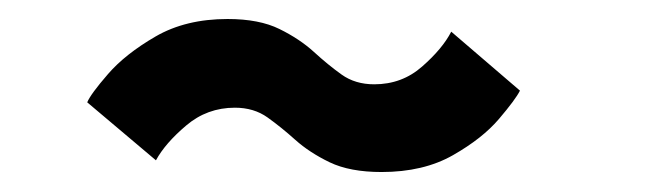

<svg xmlns="http://www.w3.org/2000/svg" viewBox="-20 -492 690 197"><path d="M371.5 -315.5Q339 -315.5 318.2 -325.5Q297.5 -335.5 283 -348.5Q268.5 -361.5 254.5 -371.5Q240.5 -381.5 221 -381.5Q192.5 -381.5 171 -363.2Q149.5 -345 140 -327.5L69.5 -387Q73 -395.5 90.8 -416Q108.5 -436.5 139.5 -454.5Q170.5 -472.5 213.5 -472.5Q246 -472.5 266.8 -462.2Q287.5 -452 302 -438.8Q316.5 -425.5 330.5 -415.5Q344.5 -405.5 364 -405.5Q392.5 -405.5 413.2 -423.8Q434 -442 443 -459.5L513.5 -399Q509 -390 492 -370Q475 -350 444.8 -332.8Q414.5 -315.5 371.5 -315.5Z"/></svg>

Font: Trispace SemiBold
Style: Regular
Weight: 600
Designer: Tyler Finck
Foundry: Etcetera Type Company
Version: Version 1.210; ttfautohint (v1.8.3)